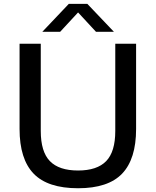

<svg xmlns="http://www.w3.org/2000/svg" viewBox="-20 -967 808 996"><path d="M385 9.5Q227.5 9.5 154.5 -66.2Q81.5 -142 81.5 -298V-740H191.5V-287.5Q191.5 -180 238.8 -131.2Q286 -82.5 385 -82.5Q483.5 -82.5 530.8 -131.2Q578 -180 578 -287.5V-740H686V-298Q686 -142 613.5 -66.2Q541 9.5 385 9.5ZM199.5 -802 337 -947H433L571 -802H478L385 -902.5L292 -802Z"/></svg>

Font: Encode Sans SmExp Md
Style: Regular
Weight: 500
Width: 6
Designer: Multiple Designers
Foundry: Impallari Type
Version: Version 3.002; ttfautohint (v1.8.3) -l 8 -r 50 -G 200 -x 14 